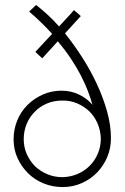

<svg xmlns="http://www.w3.org/2000/svg" viewBox="-20 -751 504 777"><path d="M373 -53Q347 -26 311 -10Q275 6 234 6Q193 6 157 -8.5Q121 -23 94 -49.5Q67 -76 51 -111Q35 -146 35 -187Q35 -227 49.5 -263Q64 -299 91 -326Q117 -352 152.5 -368Q188 -384 229 -384Q267 -384 299.5 -368.5Q332 -353 354 -327Q347 -353 335.5 -383Q324 -413 307 -446Q290 -479 267 -513.5Q244 -548 214 -584L151 -515L123 -541Q140 -559 157 -577.5Q174 -596 191 -614Q169 -638 146 -660.5Q123 -683 98 -704L126 -731Q149 -713 172.5 -691.5Q196 -670 219 -644Q234 -661 249.5 -677Q265 -693 279 -710Q286 -704 293 -698.5Q300 -693 307 -686Q291 -668 275 -651Q259 -634 243 -616Q280 -570 313.5 -517.5Q347 -465 372.5 -410Q398 -355 413.5 -299.5Q429 -244 429 -192Q429 -151 414 -115.5Q399 -80 373 -53ZM122 -78Q143 -58 171.5 -46Q200 -34 233 -34Q266 -35 294 -47Q322 -59 343 -80Q364 -101 376 -129.5Q388 -158 388 -190Q387 -223 375 -251Q363 -279 342 -300Q320 -321 291.5 -333Q263 -345 231 -344Q197 -344 168.5 -331.5Q140 -319 120 -298Q99 -277 87.5 -248.5Q76 -220 76 -188Q76 -155 88.5 -127Q101 -99 122 -78Z"/></svg>

Font: Josefin Slab
Style: Regular
Weight: 400
Designer: Santiago Orozco
Foundry: Typemade
Version: Version 2.000